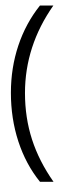

<svg xmlns="http://www.w3.org/2000/svg" viewBox="-20 -921 423 1212"><path d="M232.4 -886.2H316.9Q227.1 -758.3 182.4 -620.1Q137.7 -481.9 137.7 -334Q137.7 -178.2 182.1 -40.8Q226.6 96.7 317.9 226.6H232.4Q143.1 116.2 95.9 -28.1Q48.8 -172.4 48.8 -335.4Q48.8 -492.7 95.7 -633.3Q142.6 -773.9 232.4 -886.2ZM184.6 -901.4ZM222.2 -94.2ZM265.6 271Z"/></svg>

Font: Noto Sans Kannada UI
Style: Regular
Weight: 400
Designer: Monotype Design Team
Foundry: Monotype Imaging Inc.
Version: Version 1.04